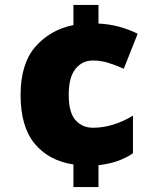

<svg xmlns="http://www.w3.org/2000/svg" viewBox="-20 -744 626 774"><path d="M377 -649Q421 -647 461 -636Q501 -625 535 -608L479 -467Q445 -482 415.5 -491Q386 -500 354 -500Q311 -500 284 -466Q257 -432 257 -362Q257 -290 284.5 -259.5Q312 -229 355 -229Q396 -229 437.5 -242Q479 -255 516 -278V-126Q488 -107 454 -95Q420 -83 377 -78V10H276V-81Q177 -96 120 -164.5Q63 -233 63 -361Q63 -487 122.5 -555.5Q182 -624 276 -643V-724H377Z"/></svg>

Font: Noto Sans Telugu Black
Style: Regular
Weight: 900
Designer: Jelle Bosma - Monotype Design Team
Foundry: Monotype Imaging Inc.
Version: Version 2.005; ttfautohint (v1.8.4.7-5d5b)